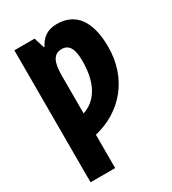

<svg xmlns="http://www.w3.org/2000/svg" viewBox="-226 -843 1078 1202"><g transform="rotate(-30 312.5 -242.0)"><path d="M379 -724C306 -724 267 -689 241 -638H237L213 -714H67V240H245V-1C445 -48 587 -210 587 -439C587 -625 514 -724 379 -724ZM326 -573C384 -573 403 -524 403 -443C403 -261 327 -182 245 -155V-429C245 -525 267 -572 326 -573Z"/></g></svg>

Font: Noto Sans Condensed Black
Style: Regular
Weight: 900
Width: 3
Designer: Monotype Design Team
Foundry: Monotype Imaging Inc.
Version: Version 2.013